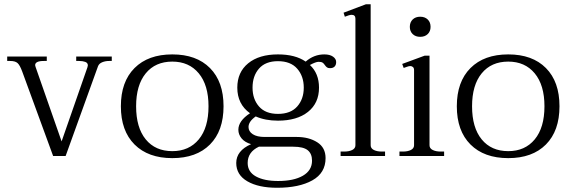

<svg xmlns="http://www.w3.org/2000/svg" viewBox="-20 -737 2693 907"><path d="M85 -399Q74 -429 63 -439Q52 -449 28 -449H14V-470H201V-449H187Q146 -449 146 -429L148 -421L271 -69L393 -419Q395 -425 395 -428Q395 -440 383 -444.5Q371 -449 354 -449H340V-470H508V-449H495Q478 -449 463 -443Q448 -437 443 -424L290 0H231Z M551 -235Q551 -351 615.5 -415.5Q680 -480 794 -480Q908 -480 972 -415.5Q1036 -351 1036 -235Q1036 -119 972 -54.5Q908 10 794 10Q680 10 615.5 -54.5Q551 -119 551 -235ZM965 -235Q965 -335 919 -390.5Q873 -446 794 -446Q714 -446 668.5 -390.5Q623 -335 623 -235Q623 -134 668.5 -78.5Q714 -23 794 -23Q873 -23 919 -78.5Q965 -134 965 -235Z M1568 -444Q1568 -430 1560.5 -422.5Q1553 -415 1539 -415Q1530 -415 1525 -418.5Q1520 -422 1515 -429Q1510 -437 1504 -441Q1498 -445 1485 -445Q1472 -445 1444 -430Q1487 -390 1487 -323Q1487 -250 1435 -208.5Q1383 -167 1293 -167Q1233 -167 1188 -187Q1154 -163 1154 -137Q1154 -116 1174 -103Q1194 -90 1230 -90H1382Q1439 -90 1478.5 -65Q1518 -40 1518 10Q1518 80 1455.5 115Q1393 150 1289 150Q1201 150 1148.5 119.5Q1096 89 1096 33Q1096 -25 1166 -56Q1136 -65 1121 -83.5Q1106 -102 1106 -124Q1106 -166 1161 -202Q1101 -245 1101 -323Q1101 -396 1152.5 -438Q1204 -480 1293 -480Q1375 -480 1424 -446Q1463 -480 1512 -480Q1538 -480 1553 -469.5Q1568 -459 1568 -444ZM1415 -323Q1415 -377 1384 -412.5Q1353 -448 1293 -448Q1234 -448 1203.5 -413Q1173 -378 1173 -323Q1173 -269 1203.5 -234Q1234 -199 1293 -199Q1353 -199 1384 -234Q1415 -269 1415 -323ZM1150 33Q1150 75 1189 96.5Q1228 118 1294 118Q1368 118 1411 93Q1454 68 1454 22Q1454 -11 1433.5 -27.5Q1413 -44 1365 -44H1203Q1150 -19 1150 33Z M1589 -21H1605Q1629 -21 1644 -28.5Q1659 -36 1659 -51V-649Q1659 -667 1641 -667Q1631 -667 1609 -658L1603 -677L1709 -717H1731V-51Q1731 -36 1746 -28.5Q1761 -21 1784 -21H1799V0H1589Z M1916 -610Q1916 -632 1929.5 -645Q1943 -658 1965 -658Q1987 -658 2000.5 -645Q2014 -632 2014 -610Q2014 -589 2000.5 -576Q1987 -563 1965 -563Q1943 -563 1929.5 -576Q1916 -589 1916 -610ZM1867 -21H1883Q1906 -21 1921 -28.5Q1936 -36 1936 -51V-406Q1936 -416 1930.5 -420.5Q1925 -425 1918 -425Q1912 -425 1901 -421Q1890 -417 1887 -416L1880 -435L1986 -474H2009V-51Q2009 -36 2024 -28.5Q2039 -21 2062 -21H2078V0H1867Z M2138 -235Q2138 -351 2202.5 -415.5Q2267 -480 2381 -480Q2495 -480 2559 -415.5Q2623 -351 2623 -235Q2623 -119 2559 -54.5Q2495 10 2381 10Q2267 10 2202.5 -54.5Q2138 -119 2138 -235ZM2552 -235Q2552 -335 2506 -390.5Q2460 -446 2381 -446Q2301 -446 2255.5 -390.5Q2210 -335 2210 -235Q2210 -134 2255.5 -78.5Q2301 -23 2381 -23Q2460 -23 2506 -78.5Q2552 -134 2552 -235Z"/></svg>

Font: Taviraj Light
Style: Regular
Weight: 300
Designer: Katatrad Team
Foundry: CadsonDemak
Version: Version 1.001